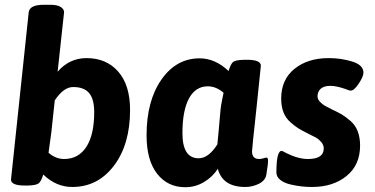

<svg xmlns="http://www.w3.org/2000/svg" viewBox="-20 -774 1567 803"><path d="M191 -754Q219 -754 233.5 -745Q248 -736 248 -723L221 -474Q270 -531 342 -531Q425 -531 474.5 -474.5Q524 -418 524 -314Q524 -170 456.5 -81Q389 8 282 8Q215 8 161 -44Q152 -15 141.5 -7Q131 1 96 2H84Q26 2 26 -23L100 -722Q103 -754 163 -754ZM286 -410Q246 -410 209 -354L195 -223L183 -135Q213 -109 248 -109Q308 -109 341 -159.5Q374 -210 374 -305Q374 -359 353 -384.5Q332 -410 286 -410Z M1093 -115Q1101 -115 1101 -104Q1101 -85 1094 -44Q1090 -19 1063 -5.5Q1036 8 1006 8Q911 8 891 -68Q869 -34 833 -12.5Q797 9 755 9Q681 9 637 -47.5Q593 -104 593 -208Q593 -352 655 -441Q717 -530 815 -530Q880 -530 936 -477Q945 -507 955 -515Q965 -523 1001 -524H1013Q1071 -524 1071 -499L1053 -325Q1034 -151 1034 -141Q1034 -109 1064 -109Q1072 -109 1082 -112Q1092 -115 1093 -115ZM905 -335Q906 -342 909.5 -359Q913 -376 915 -386Q884 -413 849 -413Q798 -413 770.5 -362.5Q743 -312 743 -217Q743 -112 811 -112Q852 -112 889 -170Q891 -188 894.5 -226.5Q898 -265 900.5 -295Q903 -325 905 -335Z M1355 -531Q1407 -531 1453.5 -516.5Q1500 -502 1500 -470Q1500 -454 1480.5 -424.5Q1461 -395 1447 -395Q1440 -395 1427 -401Q1387 -415 1362 -415Q1335 -415 1321.5 -403Q1308 -391 1308 -371Q1308 -359 1318 -348.5Q1328 -338 1337.5 -332.5Q1347 -327 1369 -316Q1395 -304 1410 -295Q1425 -286 1445.5 -268.5Q1466 -251 1476 -225Q1486 -199 1486 -165Q1486 -84 1429.5 -38Q1373 8 1285 8Q1266 8 1245 6Q1224 4 1197 -2Q1170 -8 1153 -21Q1136 -34 1136 -53Q1136 -143 1158 -143Q1161 -143 1177 -134Q1227 -109 1268 -109Q1334 -109 1334 -153Q1334 -168 1323.5 -180Q1313 -192 1302.5 -198Q1292 -204 1269 -215Q1243 -228 1229 -236.5Q1215 -245 1195 -262.5Q1175 -280 1165.5 -304.5Q1156 -329 1156 -362Q1156 -441 1211.5 -486Q1267 -531 1355 -531Z"/></svg>

Font: Asap
Style: Bold Italic
Weight: 700
Italic angle: -6°
Designer: Pablo Cosgaya
Foundry: Pablo Cosgaya
Version: Version 1.007;PS 001.007;hotconv 1.0.70;makeotf.lib2.5.58329